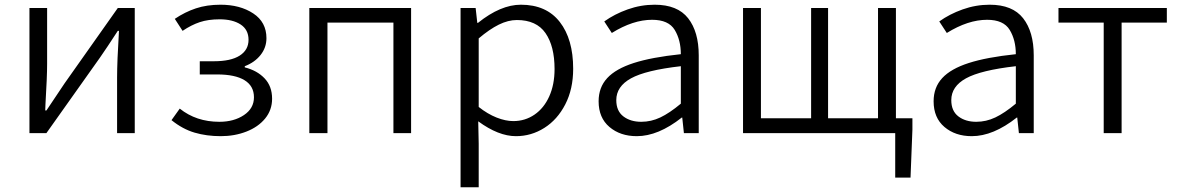

<svg xmlns="http://www.w3.org/2000/svg" viewBox="-20 -565 5009 815"><path d="M105 -531H180V-294Q180 -239 173 -123L172 -96H177Q234 -182 254 -211L480 -531H552V0H477V-236Q477 -303 485 -434H480Q434 -363 404 -320L177 0H105Z M708 -55 743 -104Q813 -48 911 -48Q973 -48 1015.5 -76.5Q1058 -105 1058 -152Q1058 -200 1018 -224.5Q978 -249 902 -249H828V-305H888Q960 -305 997.5 -329Q1035 -353 1035 -396Q1035 -439 1001.5 -461Q968 -483 912 -483Q864 -483 828 -471Q792 -459 755 -434L722 -485Q765 -514 811.5 -529.5Q858 -545 916 -545Q999 -545 1055 -508Q1111 -471 1111 -403Q1111 -363 1086 -331.5Q1061 -300 1019 -284V-279Q1071 -266 1103 -232.5Q1135 -199 1135 -146Q1135 -98 1105.5 -62Q1076 -26 1026 -6.5Q976 13 917 13Q857 13 806 -2Q755 -17 708 -55Z M1293 -531H1725V0H1650V-469H1370V0H1293Z M1935 -531H1999L2006 -468H2009Q2105 -545 2191 -545Q2299 -545 2356 -472Q2413 -399 2413 -273Q2413 -187 2379.5 -122Q2346 -57 2290.5 -22Q2235 13 2170 13Q2096 13 2010 -50L2012 45V230H1935ZM2334 -272Q2334 -369 2295.5 -424.5Q2257 -480 2174 -480Q2137 -480 2097.5 -460.5Q2058 -441 2012 -402V-111Q2050 -81 2088 -66Q2126 -51 2159 -51Q2209 -51 2249 -78.5Q2289 -106 2311.5 -156Q2334 -206 2334 -272Z M2521 -135Q2521 -194 2557.5 -233.5Q2594 -273 2670 -297.5Q2746 -322 2870 -335Q2870 -395 2844 -438Q2818 -481 2748 -481Q2667 -481 2577 -425L2545 -474Q2588 -505 2644 -525Q2700 -545 2759 -545Q2856 -545 2901 -487.5Q2946 -430 2946 -330V0H2883L2876 -66H2874Q2774 13 2683 13Q2613 13 2567 -26Q2521 -65 2521 -135ZM2870 -125V-284Q2721 -267 2658.5 -232.5Q2596 -198 2596 -140Q2596 -94 2626 -71Q2656 -48 2702 -48Q2744 -48 2783 -66.5Q2822 -85 2870 -125Z M3780 0H3134V-531H3210V-63H3423V-531H3495V-63H3707V-531H3783V-63H3853V-15L3845 189H3780Z M3943 -135Q3943 -194 3979.5 -233.5Q4016 -273 4092 -297.5Q4168 -322 4292 -335Q4292 -395 4266 -438Q4240 -481 4170 -481Q4089 -481 3999 -425L3967 -474Q4010 -505 4066 -525Q4122 -545 4181 -545Q4278 -545 4323 -487.5Q4368 -430 4368 -330V0H4305L4298 -66H4296Q4196 13 4105 13Q4035 13 3989 -26Q3943 -65 3943 -135ZM4292 -125V-284Q4143 -267 4080.5 -232.5Q4018 -198 4018 -140Q4018 -94 4048 -71Q4078 -48 4124 -48Q4166 -48 4205 -66.5Q4244 -85 4292 -125Z M4665 -469H4473V-531H4933V-469H4741V0H4665Z"/></svg>

Font: Nebula Sans Book
Style: Regular
Weight: 400
Designer: Paul D. Hunt for Adobe (as Source Sans)
Foundry: Nebula Entertainment & Broadcasting LLC
Version: Version 1.010